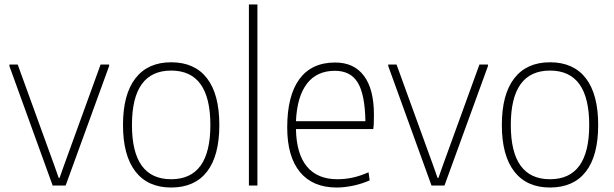

<svg xmlns="http://www.w3.org/2000/svg" viewBox="-20 -828 2740 857"><path d="M22 -533V-540H59L223 -88L242 -34H246L265 -88L429 -540H467V-533L273 0H215Z M744 9Q640 9 584.5 -62.5Q529 -134 529 -270Q529 -407 584.5 -478.5Q640 -550 744 -550Q849 -550 904 -478.5Q959 -407 959 -270Q959 -133 904 -62Q849 9 744 9ZM744 -28Q919 -28 919 -270Q919 -513 744 -513Q569 -513 569 -270Q569 -28 744 -28Z M1091 -808H1129V0H1091Z M1483 9Q1376 9 1319 -60Q1262 -129 1262 -259Q1262 -401 1316.5 -475Q1371 -549 1476 -549Q1560 -549 1604.5 -489.5Q1649 -430 1649 -317Q1649 -294 1648.5 -279Q1648 -264 1646 -252H1301Q1303 -141 1350 -84.5Q1397 -28 1486 -28Q1520 -28 1553 -35Q1586 -42 1625 -59L1630 -23Q1597 -8 1557.5 0.5Q1518 9 1483 9ZM1475 -512Q1394 -512 1350 -454.5Q1306 -397 1301 -287H1611Q1609 -406 1577 -459Q1545 -512 1475 -512Z M1713 -533V-540H1750L1914 -88L1933 -34H1937L1956 -88L2120 -540H2158V-533L1964 0H1906Z M2435 9Q2331 9 2275.5 -62.5Q2220 -134 2220 -270Q2220 -407 2275.5 -478.5Q2331 -550 2435 -550Q2540 -550 2595 -478.5Q2650 -407 2650 -270Q2650 -133 2595 -62Q2540 9 2435 9ZM2435 -28Q2610 -28 2610 -270Q2610 -513 2435 -513Q2260 -513 2260 -270Q2260 -28 2435 -28Z"/></svg>

Font: Encode Sans Narrow
Style: Thin
Weight: 250
Designer: Pablo Impallari, Andres Torresi
Foundry: Pablo Impallari, Andres Torresi
Version: Version 1.000; ttfautohint (v1.00) -l 8 -r 50 -G 200 -x 14 -